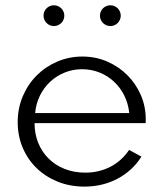

<svg xmlns="http://www.w3.org/2000/svg" viewBox="-20 -695 621 730"><path d="M301.4 14.5Q335.9 14.5 367.7 6.8Q399.5 -0.9 427.3 -15.7Q455 -30.5 478 -51.6Q500.9 -72.7 517.7 -99.5L470.9 -125Q456.8 -104.1 438.9 -88Q420.9 -71.8 399.8 -60.9Q378.6 -50 354.5 -44.3Q330.5 -38.6 304.1 -38.6Q261.8 -38.6 226.4 -52.5Q190.9 -66.4 165.5 -91.4Q140 -116.4 125.7 -150.9Q111.4 -185.5 111.4 -226.8H533.6Q534.1 -230.5 534.1 -234.1Q534.1 -237.7 534.1 -242.3Q534.1 -290 515.7 -333Q497.3 -375.9 464.8 -408.6Q432.3 -441.4 388.4 -460.7Q344.5 -480 293.2 -480Q242.7 -480 198 -460.9Q153.2 -441.8 119.8 -408.4Q86.4 -375 66.8 -329.3Q47.3 -283.6 47.3 -230.5Q47.3 -178.6 66.1 -133.9Q85 -89.1 118.9 -56.1Q152.7 -23.2 199.3 -4.3Q245.9 14.5 301.4 14.5ZM113.6 -265Q116.8 -300.9 131.8 -331.4Q146.8 -361.8 170.7 -384.1Q194.5 -406.4 225.7 -419.1Q256.8 -431.8 292.3 -431.8Q327.3 -431.8 358.4 -419.3Q389.5 -406.8 413.4 -384.5Q437.3 -362.3 452.5 -331.8Q467.7 -301.4 471.4 -265ZM399.5 -595.9Q407.7 -595.9 415 -599.1Q422.3 -602.3 427.5 -607.5Q432.7 -612.7 435.9 -620Q439.1 -627.3 439.1 -635.5Q439.1 -643.6 435.9 -650.9Q432.7 -658.2 427.5 -663.4Q422.3 -668.6 415 -671.8Q407.7 -675 399.5 -675Q391.4 -675 384.1 -671.8Q376.8 -668.6 371.6 -663.4Q366.4 -658.2 363.2 -650.9Q360 -643.6 360 -635.5Q360 -627.3 363.2 -620Q366.4 -612.7 371.6 -607.5Q376.8 -602.3 384.1 -599.1Q391.4 -595.9 399.5 -595.9ZM185 -595.9Q193.2 -595.9 200.5 -599.1Q207.7 -602.3 213 -607.5Q218.2 -612.7 221.4 -620Q224.5 -627.3 224.5 -635.5Q224.5 -643.6 221.4 -650.9Q218.2 -658.2 213 -663.4Q207.7 -668.6 200.5 -671.8Q193.2 -675 185 -675Q176.8 -675 169.5 -671.8Q162.3 -668.6 157 -663.4Q151.8 -658.2 148.6 -650.9Q145.5 -643.6 145.5 -635.5Q145.5 -627.3 148.6 -620Q151.8 -612.7 157 -607.5Q162.3 -602.3 169.5 -599.1Q176.8 -595.9 185 -595.9Z"/></svg>

Font: Spartan MB
Style: Regular
Weight: 212
Designer: Matt Bailey, Mirko Velimirovic
Foundry: Matt Bailey
Version: Version 1.005